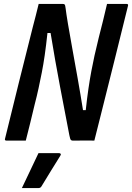

<svg xmlns="http://www.w3.org/2000/svg" viewBox="-20 -720 676 983"><path d="M112 0H14Q2 0 6 -11Q41 -154 76.5 -297Q112 -440 148 -582Q156 -612 163.5 -641.5Q171 -671 178 -700H300Q308 -700 311 -697Q314 -694 316 -677Q319 -651 328 -597.5Q337 -544 350 -472.5Q363 -401 377.5 -319.5Q392 -238 405 -156H419Q426 -220 433 -267.5Q440 -315 447.5 -355Q455 -395 464 -436Q473 -477 486 -529Q497 -571 507.5 -614Q518 -657 528 -700H627Q639 -700 635 -689Q601 -550 566 -410.5Q531 -271 496 -131Q488 -98 479.5 -65.5Q471 -33 463 0Q439 -1 408 -0.5Q377 0 353 0Q346 0 342.5 -4Q339 -8 335 -28Q313 -142 287.5 -276Q262 -410 239 -551H223Q216 -486 209 -437.5Q202 -389 194 -348.5Q186 -308 177.5 -268.5Q169 -229 157 -183Q146 -137 135 -91.5Q124 -46 112 0ZM177 64H282Q288 64 290.5 67.5Q293 71 289 77Q262 120 241.5 153.5Q221 187 193 233Q191 237 187 240Q183 243 176 243H92Q115 194 135.5 151.5Q156 109 177 64Z"/></svg>

Font: Recursive Mn Lnr St Med
Style: Italic
Weight: 500
Italic angle: -15°
Monospace: yes
Version: Version 1.079;hotconv 1.0.112;makeotfexe 2.5.65598; ttfautoh